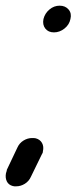

<svg xmlns="http://www.w3.org/2000/svg" viewBox="-29 -585 270 676"><path d="M124 -518Q129 -538 145 -551.5Q161 -565 181 -565Q201 -565 212.5 -551.5Q224 -538 219 -518Q215 -498 198 -484.5Q181 -471 161 -471Q141 -471 130.5 -484.5Q120 -498 124 -518ZM32 -65Q39 -81 53.5 -90Q68 -99 84 -99H90Q93 -99 97 -98Q112 -94 119 -81.5Q126 -69 122 -52Q122 -49 121 -46.5Q120 -44 118 -41L80 37Q73 53 58.5 62Q44 71 28 71H22Q19 71 16 70Q1 66 -5 53.5Q-11 41 -8 25Q-7 21 -6 18.5Q-5 16 -5 13Z"/></svg>

Font: VDS
Style: Italic
Weight: 400
Designer: artmaker
Foundry: artmaker
Version: Version 1.000 2009 initial release